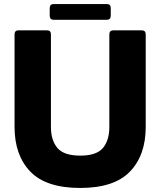

<svg xmlns="http://www.w3.org/2000/svg" viewBox="-20 -913 794 950"><path d="M52 -285V-743Q52 -763 72 -763H212Q232 -763 232 -743V-285Q232 -219 264 -181Q296 -143 377 -143Q458 -143 489.5 -181Q521 -219 521 -285V-743Q521 -763 541 -763H681Q701 -763 701 -743V-285Q701 -145 623 -64Q545 17 377 17Q208 17 130 -64Q52 -145 52 -285ZM246 -815Q226 -815 226 -835V-873Q226 -893 246 -893H508Q528 -893 528 -873V-835Q528 -815 508 -815Z"/></svg>

Font: Open Sauce Two Black
Style: Regular
Weight: 900
Designer: Alfredo Marco Pradil
Foundry: Creative Sauce Fz LLC
Version: Version 1.477